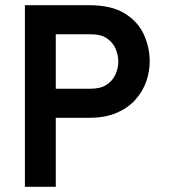

<svg xmlns="http://www.w3.org/2000/svg" viewBox="-20 -720 656 740"><path d="M76 0V-700H323Q410 -700 461.2 -668Q512.5 -636 534.8 -586.2Q557 -536.5 557 -483Q557 -445.5 544 -407.2Q531 -369 503 -337Q475 -305 430.5 -285.5Q386 -266 323 -266H195V0ZM195 -378H329Q368 -378 391.5 -393.8Q415 -409.5 425.5 -433.8Q436 -458 436 -483Q436 -505.5 426.5 -529.8Q417 -554 393.8 -571Q370.5 -588 329 -588H195Z"/></svg>

Font: Overpass Mono Light
Style: Regular
Weight: 300
Monospace: yes
Designer: Delve Withrington, Dave Bailey
Foundry: Delve Fonts LLC
Version: Version 4.000